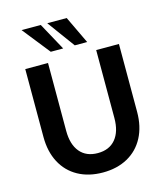

<svg xmlns="http://www.w3.org/2000/svg" viewBox="-137 -1055 997 1167"><g transform="rotate(-15 361.5 -471.0)"><path d="M365.5 -111.3Q438 -111.3 477.5 -158.7Q517.1 -206.1 517.1 -291.7V-718.8H660.2V-291.7Q660.2 -199.5 624.1 -131.2Q588.1 -63 521.5 -26.1Q454.8 10.7 365.5 10.7Q276.1 10.7 209.5 -26.1Q142.8 -63 106.8 -131.2Q70.8 -199.5 70.8 -291.7V-718.8H213.9V-291.7Q213.9 -206.1 253.4 -158.7Q293 -111.3 365.5 -111.3ZM272 -953.4H394.3L476.8 -780.3H398.7ZM110.4 -953.4H231.2L325.9 -780.3H247.8Z"/></g></svg>

Font: Min Sans VF VF
Style: Regular
Weight: 400
Designer: Jinseong-Kim, NotoSansCJK, Nunito
Foundry: Jinseong-Kim
Version: Version 1.420;Glyphs 3.1.2 (3151)